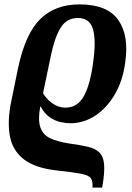

<svg xmlns="http://www.w3.org/2000/svg" viewBox="-20 -569 600 874"><path d="M342 -549Q468 -549 518 -478.5Q568 -408 550 -285Q539 -201 502.5 -139Q466 -77 413.5 -42.5Q361 -8 300 -8Q280 -8 255 -13.5Q230 -19 206 -35.5Q182 -52 166 -83H163Q152 -22 164 11.5Q176 45 209 60.5Q242 76 294 84Q345 91 379.5 99Q414 107 432.5 125Q451 143 454 180.5Q457 218 445 285H401Q403 257 394 243Q385 229 349.5 222Q314 215 239 207Q139 196 87.5 155.5Q36 115 24.5 48Q13 -19 31 -107L62 -258Q95 -415 163 -482Q231 -549 342 -549ZM335 -487Q283 -487 255.5 -442Q228 -397 211 -313L176 -145Q181 -134 196 -118Q211 -102 232 -90.5Q253 -79 278 -79Q333 -79 362 -132Q391 -185 404 -285Q418 -383 403.5 -435Q389 -487 335 -487Z"/></svg>

Font: Noto Serif SemiCondensed
Style: Bold Italic
Weight: 700
Width: 4
Italic angle: -12°
Designer: Monotype Design Team
Foundry: Monotype Imaging Inc.
Version: Version 2.014